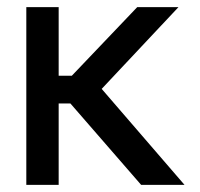

<svg xmlns="http://www.w3.org/2000/svg" viewBox="-20 -520 562 540"><path d="M54 -500V0H145V-229H178L377 0H499L266 -270L482 -500H366L182 -307H145V-500Z"/></svg>

Font: LT Wave Alt
Style: Regular
Weight: 400
Designer: Daniel Lyons
Version: Version 2.5 (Glyphs App)